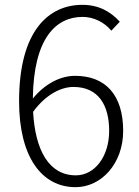

<svg xmlns="http://www.w3.org/2000/svg" viewBox="-20 -762 575 795"><path d="M293 13C399 13 490 -84 490 -220C490 -371 415 -448 291 -448C228 -448 164 -413 116 -354C119 -606 213 -692 322 -692C367 -692 411 -671 441 -635L476 -672C438 -714 389 -742 321 -742C184 -742 59 -638 59 -343C59 -113 152 13 293 13ZM117 -299C172 -374 236 -402 284 -402C388 -402 432 -326 432 -220C432 -115 373 -36 294 -36C183 -36 126 -139 117 -299Z"/></svg>

Font: GenYoGothic2 TW L
Style: Regular
Weight: 300
Version: Version 2.100;PS 2.1;hotconv 16.6.51;makeotf.lib2.5.65220 DE